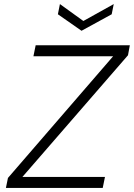

<svg xmlns="http://www.w3.org/2000/svg" viewBox="-20 -922 657 942"><path d="M608 -651 90 -54H495L484 0H9L19 -49L535 -646H144L155 -700H617ZM538 -902 528 -852 380 -771 264 -852 274 -902 389 -819Z"/></svg>

Font: Albert Sans Light
Style: Italic
Weight: 300
Italic angle: -11.25°
Designer: Andreas Rasmussen
Foundry: a.Foundry
Version: Version 1.025